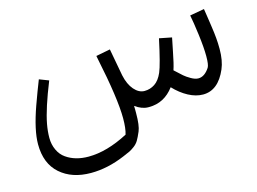

<svg xmlns="http://www.w3.org/2000/svg" viewBox="-89 -549 1279 954"><g transform="rotate(-15 550.5 -72.0)"><path d="M563.5 -17.6Q564 -9.8 564 0.5V20Q564 83.5 552.2 111.1Q540.5 138.7 531.5 153.6Q522.5 168.5 508.1 179.2Q493.7 189.9 483.4 195.1Q473.1 200.2 447.3 210.9Q357.4 249 271.5 249Q173.8 249 113.5 195.8Q53.2 142.6 53.2 43.5Q53.2 -28.8 94.7 -145.5Q119.6 -214.8 140.6 -267.6L189 -249Q136.7 -119.1 122.6 -43.5Q115.7 -6.8 115.7 27.3Q115.7 61.5 129.2 90.1Q142.6 118.7 166 134.8Q212.4 167.5 280.8 167.5Q375 167.5 485.8 109.4Q495.1 79.1 495.1 27.3Q495.1 -73.7 449.7 -290.5Q447.8 -300.8 446.8 -305.7L520 -319.8Q522.9 -307.1 545.9 -179.2Q556.2 -131.3 580.3 -103.5Q604.5 -75.7 633.5 -75.7Q662.6 -75.7 686.5 -91.6Q710.4 -107.4 726.3 -143.8Q742.2 -180.2 770 -310.1L834 -297.4Q830.6 -284.2 819.6 -226.3Q808.6 -168.5 798.3 -137.7Q826.2 -111.8 837.9 -101.6Q849.6 -91.3 870.6 -79.1Q891.6 -66.9 908.2 -66.9Q940.4 -66.9 965.8 -106Q974.1 -119.1 974.1 -163.6Q974.1 -208 965.3 -276.1Q956.5 -344.2 949.2 -379.4L1023.4 -392.6Q1023.9 -388.2 1028.3 -361.1Q1032.7 -334 1033.4 -327.1Q1034.2 -320.3 1037.6 -298.1Q1041 -275.9 1042 -265.9Q1043 -255.9 1044.9 -238.3Q1047.4 -211.4 1047.4 -181.6Q1047.4 -121.1 1029.8 -80.1Q988.3 16.6 910.2 16.6Q873.5 16.6 835.2 -3.9Q796.9 -24.4 763.2 -60.1Q712.9 7.3 634.3 7.3H630.9Q597.7 7.3 563.5 -17.6Z"/></g></svg>

Font: MiladAzad
Style: Regular
Weight: 400
Designer: Reza bakhtiari fard
Foundry: http://font-store.ir
Version: Version:0.0.3;RFB:1.2.5;Building:2016-04-05 21:27:38.277324